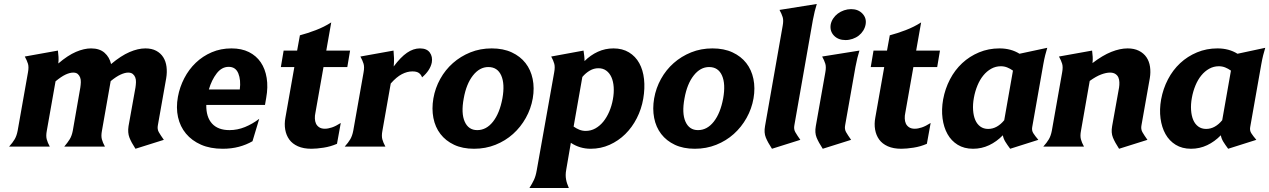

<svg xmlns="http://www.w3.org/2000/svg" viewBox="-20 -739 6399 968"><path d="M216 -80Q211 -54 215.5 -37Q220 -20 231 0H26Q44 -20 54 -37Q64 -54 69 -80L121 -374Q126 -401 121 -417.5Q116 -434 105 -454L272 -484Q274 -467 275 -452Q276 -437 274 -419Q322 -460 363 -477.5Q404 -495 439 -495Q482 -495 507 -473Q532 -451 540 -416Q590 -458 633 -476.5Q676 -495 713 -495Q745 -495 767.5 -483Q790 -471 803 -450.5Q816 -430 819.5 -402.5Q823 -375 818 -345L776 -108Q772 -88 780.5 -73Q789 -58 806 -34L663 11Q642 -21 632.5 -45.5Q623 -70 628 -103L663 -298Q665 -311 665.5 -324.5Q666 -338 662 -348.5Q658 -359 649.5 -366Q641 -373 626 -373Q610 -373 588 -363Q566 -353 538 -330L494 -80Q489 -54 493.5 -37Q498 -20 509 0H304Q321 -20 331.5 -37Q342 -54 347 -80L385 -298Q387 -311 387.5 -324.5Q388 -338 384 -348.5Q380 -359 372 -366Q364 -373 349 -373Q332 -373 310.5 -363Q289 -353 260 -329Z M1020 -210Q1019 -149 1049 -116Q1079 -83 1137 -83Q1177 -83 1215 -98.5Q1253 -114 1287 -140L1253 -27Q1222 -9 1184.5 1Q1147 11 1103 11Q1040 11 993.5 -9.5Q947 -30 917.5 -65.5Q888 -101 877.5 -148.5Q867 -196 877 -251Q886 -300 909 -344.5Q932 -389 967 -422.5Q1002 -456 1047.5 -475.5Q1093 -495 1147 -495Q1198 -495 1235 -476.5Q1272 -458 1294.5 -425Q1317 -392 1324.5 -346Q1332 -300 1322 -245L1316 -210ZM1189 -288Q1195 -336 1181.5 -369Q1168 -402 1133 -402Q1098 -402 1072.5 -369Q1047 -336 1033 -288Z M1492 -561Q1530 -571 1572 -587Q1614 -603 1650 -626L1625 -484H1745L1731 -401H1611L1570 -169Q1567 -156 1567.5 -141.5Q1568 -127 1573 -116Q1578 -105 1589 -97.5Q1600 -90 1618 -90Q1634 -90 1653.5 -96.5Q1673 -103 1698 -119L1679 -14Q1647 0 1611.5 5.5Q1576 11 1550 11Q1510 11 1482 -1.5Q1454 -14 1438.5 -35.5Q1423 -57 1418 -85.5Q1413 -114 1419 -146L1464 -401H1396L1410 -484H1478Z M1908 -80Q1903 -54 1907.5 -37Q1912 -20 1923 0H1718Q1736 -20 1746 -37Q1756 -54 1761 -80L1813 -374Q1818 -401 1813 -417.5Q1808 -434 1797 -454L1964 -484Q1966 -464 1966.5 -445.5Q1967 -427 1965 -404Q2000 -451 2032 -473Q2064 -495 2097 -495Q2132 -495 2147 -474Q2162 -453 2157 -424Q2149 -384 2108 -349Q2103 -363 2092 -371Q2081 -379 2059 -379Q2033 -379 2006 -365Q1979 -351 1950 -318Z M2165 -243Q2174 -295 2199.5 -341Q2225 -387 2263.5 -421Q2302 -455 2351.5 -475Q2401 -495 2459 -495Q2517 -495 2560 -475Q2603 -455 2629.5 -421Q2656 -387 2665.5 -341Q2675 -295 2666 -243Q2657 -191 2631 -144.5Q2605 -98 2566.5 -63.5Q2528 -29 2478 -9Q2428 11 2370 11Q2312 11 2269.5 -9Q2227 -29 2200.5 -63.5Q2174 -98 2165 -144.5Q2156 -191 2165 -243ZM2318 -243Q2304 -168 2323 -125.5Q2342 -83 2386 -83Q2432 -83 2465.5 -125.5Q2499 -168 2513 -243Q2526 -316 2507 -358.5Q2488 -401 2442 -401Q2398 -401 2364.5 -358.5Q2331 -316 2318 -243Z M2649 209Q2663 187 2672 168Q2681 149 2686 120L2774 -374Q2779 -401 2774.5 -417.5Q2770 -434 2759 -454L2922 -484Q2924 -470 2925.5 -457.5Q2927 -445 2927 -431Q2957 -461 2994 -478Q3031 -495 3073 -495Q3118 -495 3151 -475Q3184 -455 3203 -420.5Q3222 -386 3227 -340Q3232 -294 3223 -241Q3214 -189 3190.5 -143Q3167 -97 3132.5 -63Q3098 -29 3053.5 -9Q3009 11 2958 11Q2903 11 2858 -19L2835 115Q2832 131 2832 143Q2832 155 2834 166Q2836 177 2839.5 187Q2843 197 2848 209ZM2997 -395Q2974 -395 2953.5 -383Q2933 -371 2916 -351L2872 -101Q2886 -91 2901 -85Q2916 -79 2933 -79Q2959 -79 2981.5 -91.5Q3004 -104 3021.5 -125.5Q3039 -147 3051.5 -176Q3064 -205 3070 -238Q3076 -271 3074 -300Q3072 -329 3062.5 -350Q3053 -371 3036.5 -383Q3020 -395 2997 -395Z M3278 -243Q3287 -295 3312.5 -341Q3338 -387 3376.5 -421Q3415 -455 3464.5 -475Q3514 -495 3572 -495Q3630 -495 3673 -475Q3716 -455 3742.5 -421Q3769 -387 3778.5 -341Q3788 -295 3779 -243Q3770 -191 3744 -144.5Q3718 -98 3679.5 -63.5Q3641 -29 3591 -9Q3541 11 3483 11Q3425 11 3382.5 -9Q3340 -29 3313.5 -63.5Q3287 -98 3278 -144.5Q3269 -191 3278 -243ZM3431 -243Q3417 -168 3436 -125.5Q3455 -83 3499 -83Q3545 -83 3578.5 -125.5Q3612 -168 3626 -243Q3639 -316 3620 -358.5Q3601 -401 3555 -401Q3511 -401 3477.5 -358.5Q3444 -316 3431 -243Z M3926 -609Q3931 -636 3926 -652.5Q3921 -669 3910 -689L4098 -719Q4092 -699 4087.5 -681.5Q4083 -664 4078 -637L3985 -108Q3981 -88 3989.5 -73Q3998 -58 4015 -34L3872 11Q3851 -21 3841 -45.5Q3831 -70 3837 -103Z M4168 -615Q4171 -631 4180.5 -645.5Q4190 -660 4204 -670.5Q4218 -681 4235.5 -687Q4253 -693 4271 -693Q4307 -693 4328.5 -670Q4350 -647 4344 -615Q4341 -599 4332 -584.5Q4323 -570 4309.5 -559.5Q4296 -549 4278.5 -543Q4261 -537 4243 -537Q4206 -537 4184.5 -559.5Q4163 -582 4168 -615ZM4141 -374Q4146 -401 4141 -417.5Q4136 -434 4125 -454L4313 -484Q4307 -464 4302.5 -446.5Q4298 -429 4293 -402L4241 -108Q4237 -88 4245.5 -73Q4254 -58 4271 -34L4128 11Q4107 -21 4097 -45.5Q4087 -70 4093 -103Z M4466 -561Q4504 -571 4546 -587Q4588 -603 4624 -626L4599 -484H4719L4705 -401H4585L4544 -169Q4541 -156 4541.5 -141.5Q4542 -127 4547 -116Q4552 -105 4563 -97.5Q4574 -90 4592 -90Q4608 -90 4627.5 -96.5Q4647 -103 4672 -119L4653 -14Q4621 0 4585.5 5.5Q4550 11 4524 11Q4484 11 4456 -1.5Q4428 -14 4412.5 -35.5Q4397 -57 4392 -85.5Q4387 -114 4393 -146L4438 -401H4370L4384 -484H4452Z M5184 -98Q5181 -81 5189.5 -67.5Q5198 -54 5215 -34L5073 11Q5058 -9 5048.5 -24.5Q5039 -40 5036 -57Q5005 -25 4967 -7Q4929 11 4886 11Q4841 11 4808.5 -9Q4776 -29 4757 -63Q4738 -97 4732 -142Q4726 -187 4735 -238Q4745 -292 4769.5 -339Q4794 -386 4831 -420.5Q4868 -455 4916 -475Q4964 -495 5019 -495Q5077 -495 5120 -468L5260 -498Q5254 -478 5249.5 -460.5Q5245 -443 5240 -415ZM4962 -89Q4985 -89 5005.5 -100.5Q5026 -112 5043 -133L5087 -383Q5073 -393 5058 -399Q5043 -405 5026 -405Q5000 -405 4977.5 -392.5Q4955 -380 4937.5 -358.5Q4920 -337 4908 -308Q4896 -279 4890 -246Q4884 -213 4886 -184Q4888 -155 4897 -134Q4906 -113 4922.5 -101Q4939 -89 4962 -89Z M5430 -80Q5425 -54 5429.5 -37Q5434 -20 5445 0H5240Q5258 -20 5268 -37Q5278 -54 5283 -80L5335 -374Q5340 -401 5335 -417.5Q5330 -434 5319 -454L5486 -484Q5488 -467 5489 -452.5Q5490 -438 5488 -421Q5539 -460 5583 -477.5Q5627 -495 5665 -495Q5698 -495 5722 -483Q5746 -471 5760 -450.5Q5774 -430 5778 -402.5Q5782 -375 5777 -345L5735 -108Q5731 -88 5739.5 -73Q5748 -58 5765 -34L5622 11Q5601 -21 5591 -45.5Q5581 -70 5587 -103L5622 -298Q5624 -311 5623.5 -324.5Q5623 -338 5618.5 -348.5Q5614 -359 5603.5 -366Q5593 -373 5576 -373Q5557 -373 5531.5 -363.5Q5506 -354 5474 -331Z M6283 -98Q6280 -81 6288.5 -67.5Q6297 -54 6314 -34L6172 11Q6157 -9 6147.5 -24.5Q6138 -40 6135 -57Q6104 -25 6066 -7Q6028 11 5985 11Q5940 11 5907.5 -9Q5875 -29 5856 -63Q5837 -97 5831 -142Q5825 -187 5834 -238Q5844 -292 5868.5 -339Q5893 -386 5930 -420.5Q5967 -455 6015 -475Q6063 -495 6118 -495Q6176 -495 6219 -468L6359 -498Q6353 -478 6348.5 -460.5Q6344 -443 6339 -415ZM6061 -89Q6084 -89 6104.5 -100.5Q6125 -112 6142 -133L6186 -383Q6172 -393 6157 -399Q6142 -405 6125 -405Q6099 -405 6076.5 -392.5Q6054 -380 6036.5 -358.5Q6019 -337 6007 -308Q5995 -279 5989 -246Q5983 -213 5985 -184Q5987 -155 5996 -134Q6005 -113 6021.5 -101Q6038 -89 6061 -89Z"/></svg>

Font: LT Museum
Style: Bold Italic
Weight: 700
Designer: Daniel Lyons
Foundry: LyonsType
Version: Version 1.011